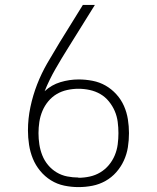

<svg xmlns="http://www.w3.org/2000/svg" viewBox="-20 -755 640 783"><path d="M300 8Q271 8 242 2Q213 -4 188 -19.5Q163 -35 144 -58Q125 -81 114 -108Q103 -135 98.5 -164.5Q94 -194 94 -223Q94 -271 104 -318.5Q114 -366 131.5 -411Q149 -456 173 -497.5Q197 -539 222 -580L318 -735H367L258 -560Q231 -517 206 -473.5Q181 -430 162 -383Q190 -409 226.5 -420Q263 -431 301 -431Q329 -431 357.5 -425.5Q386 -420 410.5 -406Q435 -392 454.5 -370.5Q474 -349 485.5 -323Q497 -297 501.5 -268.5Q506 -240 506 -212Q506 -183 501.5 -154.5Q497 -126 485 -100Q473 -74 454 -52.5Q435 -31 410 -17Q385 -3 357 2.5Q329 8 300 8ZM300 -30Q323 -30 346 -35Q369 -40 389 -52Q409 -64 424 -82Q439 -100 448 -121.5Q457 -143 460 -166Q463 -189 463 -212Q463 -235 460 -258Q457 -281 448 -302Q439 -323 424 -341.5Q409 -360 389 -371.5Q369 -383 346 -388Q323 -393 300 -393Q277 -393 254 -388Q231 -383 211.5 -371.5Q192 -360 177 -342Q162 -324 153 -302.5Q144 -281 140.5 -258Q137 -235 137 -212Q137 -189 140.5 -166Q144 -143 152.5 -121.5Q161 -100 176 -82Q191 -64 211 -52Q231 -40 254 -35.5Q277 -31 300 -31Z"/></svg>

Font: Iosevka Etoile Extralight
Style: Regular
Weight: 200
Designer: Belleve Invis
Foundry: Belleve Invis
Version: Version 22.1.2; ttfautohint (v1.8.4)